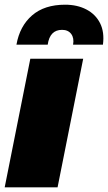

<svg xmlns="http://www.w3.org/2000/svg" viewBox="-25 -797 460 817"><path d="M-5 0 104 -547H329L220 0ZM45 -607Q59 -686 111.5 -731.5Q164 -777 252 -777Q304 -777 343 -756.5Q382 -736 401 -698Q420 -660 413 -607H286Q291 -635 278 -652.5Q265 -670 239 -670Q187 -670 178 -607Z"/></svg>

Font: Montserrat Thin Black
Style: Italic
Weight: 900
Italic angle: -11.3°
Version: Version 9.000